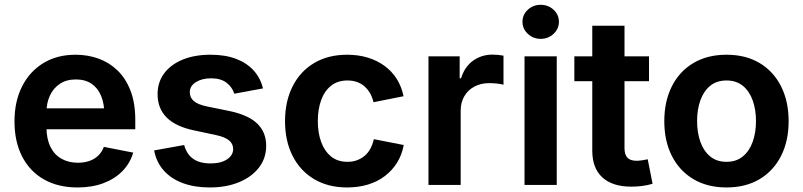

<svg xmlns="http://www.w3.org/2000/svg" viewBox="-20 -785 3409 815"><path d="M309.1 10.7Q226.1 10.7 166 -23.7Q106 -58.1 73.7 -121.1Q41.5 -184.1 41.5 -270Q41.5 -354 73.5 -417.7Q105.5 -481.4 163.8 -517.1Q222.2 -552.7 300.8 -552.7Q353 -552.7 398.7 -536.1Q444.3 -519.5 479.2 -485.6Q514.2 -451.7 534.2 -399.7Q554.2 -347.7 554.2 -276.4V-236.3H101.6V-325.2H486.8L422.9 -300.3Q422.9 -344.7 409.2 -377.9Q395.5 -411.1 368.7 -429.4Q341.8 -447.8 301.8 -447.8Q262.2 -447.8 234.1 -429.2Q206.1 -410.6 191.7 -378.9Q177.2 -347.2 177.2 -308.1V-245.6Q177.2 -196.3 193.8 -162.4Q210.4 -128.4 240.7 -111.3Q271 -94.2 311 -94.2Q337.4 -94.2 359.4 -101.8Q381.3 -109.4 397 -124.5Q412.6 -139.6 420.9 -161.6L545.4 -137.2Q532.7 -92.8 500.2 -59.3Q467.8 -25.9 419.4 -7.6Q371.1 10.7 309.1 10.7Z M870.1 10.7Q806.2 10.7 756.3 -7.6Q706.5 -25.9 675 -61.3Q643.6 -96.7 634.3 -146.5L761.7 -169.4Q772.5 -129.9 800.3 -110.6Q828.1 -91.3 873.5 -91.3Q918 -91.3 943.8 -108.6Q969.7 -126 969.7 -152.3Q969.7 -174.8 952.1 -189.2Q934.6 -203.6 897.9 -211.4L804.2 -231.4Q726.1 -247.6 687.5 -286.1Q648.9 -324.7 648.9 -385.3Q648.9 -436.5 677.2 -474.1Q705.6 -511.7 756.1 -532.2Q806.6 -552.7 873.5 -552.7Q937 -552.7 982.9 -534.9Q1028.8 -517.1 1057.4 -485.1Q1085.9 -453.1 1096.2 -409.7L974.6 -387.2Q965.8 -415 941.7 -433.8Q917.5 -452.6 875.5 -452.6Q837.4 -452.6 811.5 -436.3Q785.6 -419.9 785.6 -393.6Q785.6 -371.1 802.5 -356.2Q819.3 -341.3 859.4 -333L955.1 -313.5Q1033.7 -296.9 1071.8 -260.5Q1109.9 -224.1 1109.9 -166Q1109.9 -113.3 1079.1 -73.5Q1048.3 -33.7 994.4 -11.5Q940.4 10.7 870.1 10.7Z M1453.6 10.7Q1373 10.7 1313.7 -24.4Q1254.4 -59.6 1222.2 -123Q1189.9 -186.5 1189.9 -270.5Q1189.9 -355 1222.2 -418.7Q1254.4 -482.4 1313.7 -517.6Q1373 -552.7 1453.6 -552.7Q1501 -552.7 1541 -540.5Q1581.1 -528.3 1612.3 -505.4Q1643.6 -482.4 1664.1 -450Q1684.6 -417.5 1692.9 -376.5L1565.4 -351.1Q1560.5 -372.6 1550.8 -389.4Q1541 -406.2 1527.1 -418.5Q1513.2 -430.7 1495.1 -437Q1477.1 -443.4 1455.1 -443.4Q1413.1 -443.4 1385.3 -421.1Q1357.4 -398.9 1343.3 -360.1Q1329.1 -321.3 1329.1 -271Q1329.1 -221.2 1343.3 -182.4Q1357.4 -143.6 1385.3 -120.8Q1413.1 -98.1 1455.1 -98.1Q1477.5 -98.1 1495.8 -105Q1514.2 -111.8 1528.6 -124.3Q1543 -136.7 1552.5 -154.5Q1562 -172.4 1566.9 -194.3L1693.8 -169.4Q1686 -127.4 1665.3 -94.2Q1644.5 -61 1613.3 -37.4Q1582 -13.7 1541.5 -1.5Q1501 10.7 1453.6 10.7Z M1798.8 0V-545.9H1931.2V-452.6H1937Q1952.1 -501.5 1988 -527.3Q2023.9 -553.2 2070.3 -553.2Q2081.5 -553.2 2094.5 -552Q2107.4 -550.8 2117.2 -548.8V-425.3Q2108.4 -428.2 2090.3 -430.2Q2072.3 -432.1 2055.7 -432.1Q2021 -432.1 1993.7 -417.5Q1966.3 -402.8 1950.9 -376.5Q1935.5 -350.1 1935.5 -315.9V0Z M2206.5 0V-545.9H2343.3V0ZM2274.9 -620.1Q2243.2 -620.1 2220.5 -641.4Q2197.8 -662.6 2197.8 -692.4Q2197.8 -722.7 2220.5 -743.7Q2243.2 -764.6 2274.9 -764.6Q2307.1 -764.6 2329.8 -743.7Q2352.5 -722.7 2352.5 -692.4Q2352.5 -662.6 2329.8 -641.4Q2307.1 -620.1 2274.9 -620.1Z M2734.9 -545.9V-440.4H2418V-545.9ZM2494.1 -675.8H2630.9V-156.7Q2630.9 -128.9 2643.1 -115.7Q2655.3 -102.5 2683.1 -102.5Q2691.4 -102.5 2706.3 -104.7Q2721.2 -106.9 2729.5 -108.9L2750 -4.9Q2727.1 2 2704.1 4.6Q2681.2 7.3 2660.2 7.3Q2579.6 7.3 2536.9 -32Q2494.1 -71.3 2494.1 -145Z M3064 10.7Q2982.9 10.7 2923.6 -24.4Q2864.3 -59.6 2832 -123Q2799.8 -186.5 2799.8 -270.5Q2799.8 -355 2832 -418.7Q2864.3 -482.4 2923.6 -517.6Q2982.9 -552.7 3064 -552.7Q3145 -552.7 3204.1 -517.6Q3263.2 -482.4 3295.4 -418.7Q3327.6 -355 3327.6 -270.5Q3327.6 -186.5 3295.4 -123Q3263.2 -59.6 3204.1 -24.4Q3145 10.7 3064 10.7ZM3064 -98.1Q3105.5 -98.1 3133.3 -121.1Q3161.1 -144 3175 -183.1Q3189 -222.2 3189 -271Q3189 -319.8 3175 -358.9Q3161.1 -397.9 3133.3 -420.7Q3105.5 -443.4 3064 -443.4Q3022 -443.4 2994.4 -420.7Q2966.8 -397.9 2952.9 -359.1Q2939 -320.3 2939 -271Q2939 -222.2 2952.9 -183.1Q2966.8 -144 2994.4 -121.1Q3022 -98.1 3064 -98.1Z"/></svg>

Font: Inter
Style: 650
Weight: 650
Designer: Rasmus Andersson
Foundry: rsms
Version: Version 4.001;git-66647c0bb